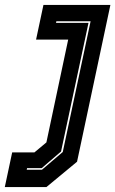

<svg xmlns="http://www.w3.org/2000/svg" viewBox="-78 -560 469 780"><path d="M-58.5 200 -28.5 59H62L110.5 18.5L199 -399H68.5L98.5 -540H370.5L235 97L110.5 200ZM30.5 129.5H92.5L177 57.5L290 -473.5H151L149.5 -467H281.5L170 55.5L91.5 123H32Z"/></svg>

Font: Tourney Expanded ExtraBold
Style: Italic
Weight: 800
Width: 7
Italic angle: -12°
Designer: Tyler Finck
Foundry: Etcetera Type Co
Version: Version 1.010; ttfautohint (v1.8.3)